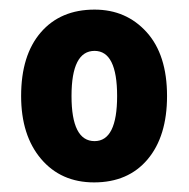

<svg xmlns="http://www.w3.org/2000/svg" viewBox="-20 -742 393 400"><path d="M328 -542Q328 -458 287.5 -410Q247 -362 176 -362Q107 -362 65.5 -411Q24 -460 24 -542Q24 -627 65 -674.5Q106 -722 177 -722Q243 -722 285.5 -675Q328 -628 328 -542ZM129 -542Q129 -448 177 -448Q224 -448 224 -542Q224 -636 177 -636Q129 -636 129 -542Z"/></svg>

Font: Noto Sans Telugu Condensed ExtraBold
Style: Regular
Weight: 800
Width: 3
Designer: Jelle Bosma - Monotype Design Team
Foundry: Monotype Imaging Inc.
Version: Version 2.005; ttfautohint (v1.8.4.7-5d5b)